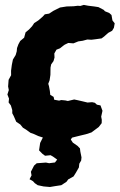

<svg xmlns="http://www.w3.org/2000/svg" viewBox="-20 -536 478 767"><path d="M170.8 19.6 162 16.8 133.4 7.6 115.8 -0.4 101.8 -5.4 84.4 -18 71.4 -26 61.2 -38.6 44.8 -49.6 34.8 -72.6 29 -83.6V-96.2L23.4 -114.8L14.4 -126.8L16 -142L9.6 -158.6L15.2 -176.2L12.4 -190.4L14.4 -217.2L24.4 -235.6L24.2 -253.4L27.2 -276.6L31.6 -298.2L42.6 -316.2L46.8 -330.8L48 -344L53.6 -359.2L60.8 -372.4L76.4 -385.4L82.2 -406.8L96 -418.2L108.2 -431.2L116.6 -443.8L133 -454.4L150.4 -469.4L159 -478.8L176.2 -481.6L193.4 -492.8L219.8 -506L246.2 -510.2L273.8 -511L291 -513L300.8 -512.2L314.8 -516.4L331.8 -513.2L357.8 -510L373.2 -507.6L394.6 -496.4L399 -491.2L416.8 -483.8L425.4 -476L429.2 -454.4L438.2 -442.8L435 -425L428 -413.2L412.2 -404.6L395.8 -390L385.8 -382.6L361.4 -379.2L345 -377.2L329 -378.2L310.4 -373.2L292.6 -370.6L273.4 -362.8L252.8 -364.4L238.6 -357.6L233 -353.6L219.2 -342.8L205.6 -337.6L197 -322.4L197.8 -306.2L193.8 -292L184.4 -278.8L181.8 -266L181.4 -237L178.2 -215.6L172.8 -201.2L175.6 -192L179.2 -172.6L180.8 -157L194.2 -149L196.6 -137.6L216.2 -134L224.6 -136.4L241 -134.8L251 -132.6L276.4 -138.6L290.8 -135.6L309 -131.4L329.8 -126.4L348 -127.8L358.8 -125.4L367.2 -117.8L381.4 -115L389.4 -93.4L384.2 -70L386.6 -57.6L386.2 -44L374.4 -28.6L345.4 -7L323.2 0.2L297.4 6.4L271.8 12.8L254 17.8L237 20.2L209.6 17.4L194.8 16.6ZM179.6 211 154.2 208.8 130.6 203.8 118.6 195.4 111.8 187.8 98 180 106 164.6 103.4 150.2 116.2 125.4 126.6 116.2 163.4 113.4 176.2 116 199.6 113 208.4 101.6 194.4 91.4 182.2 84 160 86.2 149 78 136 64.6 140.4 35 150.4 15 160.4 -5.6 187 -8.8 196 -12.2 222.8 -21.8 246.8 -19.4 261.4 -13.6 261.8 0.4 269.8 11 262.8 21.4 271 33.8 289.8 46.8 299.4 56.8 300.8 68.8 305.6 92.8 304.2 105.4 296.8 117.8 295.2 132.8 283 154.2 273.8 168.8 252.6 180.6 245.6 190.2 224.8 203.8 199.8 207.6Z"/></svg>

Font: Winky Rough
Style: Italic
Weight: 400
Italic angle: -8.97852°
Designer: Simon Atzbach
Foundry: typofactur
Version: Version 1.206